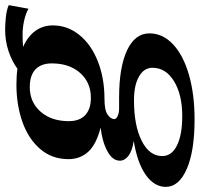

<svg xmlns="http://www.w3.org/2000/svg" viewBox="-53 -549 778 748"><g transform="rotate(-90 336.0 -175.0)"><path d="M577 -476Q544 -476 527 -474Q568 -456 589.5 -426.5Q611 -397 611 -358Q611 -301 574 -255Q537 -209 471.5 -183Q406 -157 325 -157Q280 -157 263 -144.5Q246 -132 246 -119Q246 -111 258 -105.5Q270 -100 288 -100H330Q448 -100 514 -69Q580 -38 580 18Q580 70 537.5 110Q495 150 419 172Q343 194 245 194Q121 194 51.5 163.5Q-18 133 -18 82Q-18 37 28.5 4Q75 -29 161 -43Q122 -49 103 -63.5Q84 -78 84 -97Q84 -126 121.5 -146Q159 -166 213 -172Q147 -189 118.5 -220.5Q90 -252 90 -297Q90 -362 130 -408Q170 -454 236 -477Q302 -500 380 -500Q417 -500 442 -496Q472 -518 511.5 -531Q551 -544 594 -544Q617 -544 644.5 -541Q672 -538 690 -530L676 -453Q657 -464 629.5 -470Q602 -476 577 -476ZM463 -362Q463 -404 439.5 -426Q416 -448 371 -448Q312 -448 275 -406Q238 -364 238 -296Q238 -254 261.5 -232Q285 -210 329 -210Q389 -210 426 -252Q463 -294 463 -362ZM102 68Q102 105 143.5 125.5Q185 146 258 146Q341 146 393.5 114Q446 82 446 30Q446 -3 412 -22.5Q378 -42 319 -42Q221 -42 161.5 -12Q102 18 102 68Z"/></g></svg>

Font: Fahkwang
Style: Bold Italic
Weight: 700
Italic angle: -10°
Designer: Suppakit Chalermlarp | Katatrad Co.,Ltd.
Foundry: Cadson Demak Co.,Ltd.
Version: Version 1.000; ttfautohint (v1.6)